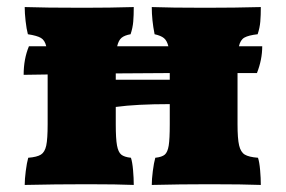

<svg xmlns="http://www.w3.org/2000/svg" viewBox="-20 -522 809 544"><path d="M711 -75Q715 -63 717 -40Q719 -17 719 2Q669 0 573 0Q490 0 410 2Q410 -14 413 -37.5Q416 -61 420 -75Q439 -77 447 -84Q455 -91 458 -109.5Q461 -128 461 -170V-227Q367 -227 308 -219V-170Q308 -129 311.5 -110Q315 -91 323.5 -84Q332 -77 351 -75Q355 -63 357 -40Q359 -17 359 2Q313 0 227 0Q136 0 50 2Q50 -14 53 -37.5Q56 -61 60 -75Q85 -77 96 -84Q107 -91 111 -109.5Q115 -128 115 -170V-311L47 -310Q47 -355 62 -391H111Q107 -408 96 -414.5Q85 -421 59 -425Q55 -440 52.5 -462.5Q50 -485 50 -502Q106 -500 216 -500Q293 -500 359 -502Q359 -478 357.5 -460.5Q356 -443 350 -425Q333 -422 324.5 -415Q316 -408 312 -391H457Q453 -407 444.5 -414Q436 -421 418 -425Q410 -465 410 -502Q462 -500 562 -500Q647 -500 719 -502Q719 -478 717.5 -460.5Q716 -443 710 -425Q684 -422 672.5 -415.5Q661 -409 657 -391H723Q723 -353 708 -315H653V-170Q653 -129 657.5 -110Q662 -91 673.5 -84Q685 -77 711 -75ZM461 -296V-315L308 -314V-296Z"/></svg>

Font: Vollkorn SC Black
Style: Regular
Weight: 900
Designer: Friedrich Althausen
Foundry: Friedrich Althausen
Version: Version 4.015